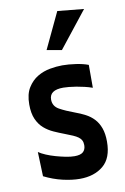

<svg xmlns="http://www.w3.org/2000/svg" viewBox="-87 -812 571 876"><g transform="rotate(-10 198.5 -374.0)"><path d="M205 -94Q233 -94 245 -105Q257 -116 257 -136Q257 -149 252.5 -158Q248 -167 238.5 -174Q229 -181 214 -187.5Q199 -194 178 -202Q154 -211 129.5 -222Q105 -233 85.5 -250Q66 -267 54 -294Q42 -321 42 -362Q42 -410 60.5 -439.5Q79 -469 106 -485Q133 -501 164 -506.5Q195 -512 221 -512Q250 -512 284 -507Q318 -502 341 -493V-387Q324 -393 305 -397.5Q286 -402 268 -405Q250 -408 234 -409.5Q218 -411 208 -411Q144 -411 144 -367Q144 -336 172 -320.5Q200 -305 241 -290Q266 -281 288 -269.5Q310 -258 326.5 -240.5Q343 -223 352.5 -197Q362 -171 362 -134Q362 -58 320 -23Q278 12 211 12Q175 12 132 2Q89 -8 47 -29L43 -142Q56 -133 76 -124.5Q96 -116 119 -109.5Q142 -103 164.5 -98.5Q187 -94 205 -94ZM364 -748 232 -581 163 -593 242 -760Z"/></g></svg>

Font: Cantora One
Style: Regular
Weight: 400
Designer: Pablo Impallari, Rodrigo Fuenzalida
Foundry: Pablo Impallari
Version: Version 1.002; ttfautohint (v0.8) -G 200 -r 50